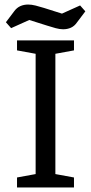

<svg xmlns="http://www.w3.org/2000/svg" viewBox="-20 -826 402 846"><path d="M55 0V-44L137 -59V-589L55 -604V-648H306V-604L224 -589V-59L306 -44V0ZM258 -697Q243 -697 225 -702Q207 -707 188 -713L109 -738L29 -702L6 -728L43 -777Q54 -792 69.5 -799Q85 -806 104 -806Q119 -806 137 -801.5Q155 -797 174 -791L253 -766L333 -802L356 -776L319 -727Q308 -711 292.5 -704Q277 -697 258 -697Z"/></svg>

Font: Faustina
Style: Regular
Weight: 400
Designer: Alfonso Garcia
Foundry: http://www.omnibus-type.com
Version: Version 1.200